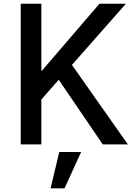

<svg xmlns="http://www.w3.org/2000/svg" viewBox="-20 -779 710 1036"><path d="M91.8 0V-758.8H203.1V-397.5H206.1L516.6 -758.8H659.2L368.2 -428.7L669.9 0H534.2L296.9 -348.6L203.1 -242.2V0ZM252.9 237.3 299.8 41H418L328.1 237.3Z"/></svg>

Font: Gothic A1 SemiBold
Style: Regular
Weight: 600
Version: Version 2.50